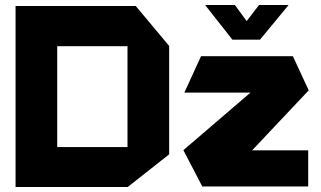

<svg xmlns="http://www.w3.org/2000/svg" viewBox="-20 -743 1279 765"><path d="M208 -559V-719H521L654 -560V-559ZM42 2V-157H488V2ZM42 -157V-719H208V-157ZM488 2V-559H654V-128L489 2ZM715 -374V-375L781 -519H1147L1130 -374ZM944 -101 711 -144V-145L1147 -519L1210 -383ZM786 0 711 -144H1208V0ZM906 -585 798 -722V-723H916L1003 -604ZM906 -585 1012 -723H1129V-722L1016 -585Z"/></svg>

Font: Foldit
Style: Bold
Weight: 700
Version: Version 1.003